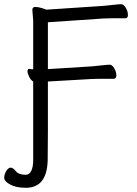

<svg xmlns="http://www.w3.org/2000/svg" viewBox="-52 -732 654 914"><path d="M176 -107Q175 -39 175 30Q172 162 71 162Q25 162 -3.5 146.5Q-32 131 -32 114.5Q-32 98 -22 82Q-12 66 -1 66Q10 66 23.5 83Q37 100 71 100Q88 100 97 81Q106 62 106 31V-344Q95 -350 87 -366Q79 -382 79 -393Q79 -404 87 -404H89Q97 -402 106 -402V-634L102 -685Q102 -699 116 -699Q130 -699 149 -693Q168 -687 169 -686L440 -704Q463 -706 488.5 -709Q514 -712 525.5 -712Q537 -712 547 -694.5Q557 -677 557 -661Q557 -645 544 -645H482Q455 -645 441 -644L176 -626V-403L385 -416Q408 -418 433.5 -421Q459 -424 470.5 -424Q482 -424 492 -406.5Q502 -389 502 -373Q502 -357 489 -357H426Q400 -357 386 -356L176 -344Z"/></svg>

Font: Moon Stars Kai T
Style: Regular
Weight: 400
Designer: GuiWonder
Version: Version 1.101